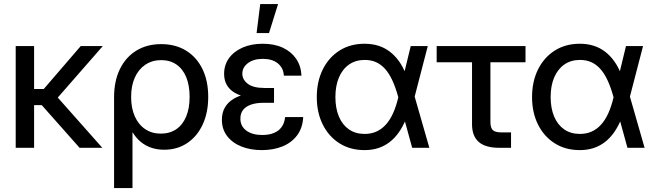

<svg xmlns="http://www.w3.org/2000/svg" viewBox="-20 -749 3316 973"><path d="M152.8 -515.6V0H59.6V-515.6ZM501 -515.6 239.3 -216.3H120.6L119.1 -297.9H201.7L389.2 -515.6ZM383.3 0 189 -219.2 241.7 -289.6 498.5 0Z M558.1 204.1V-255.9Q558.1 -338.9 587.9 -399.4Q617.7 -460 671.4 -492.7Q725.1 -525.4 796.9 -525.4Q869.1 -525.4 922.6 -492.7Q976.1 -460 1005.6 -399.9Q1035.2 -339.8 1035.2 -257.8Q1035.2 -178.2 1007.1 -117.9Q979 -57.6 928.7 -23.9Q878.4 9.8 812 9.8Q776.9 9.8 747.1 -0.2Q717.3 -10.3 693.6 -29.8Q669.9 -49.3 652.3 -78.1H651.4V204.1ZM794.9 -71.8Q840.3 -71.8 873.3 -94.2Q906.2 -116.7 923.6 -158.7Q940.9 -200.7 940.9 -257.8Q940.9 -315.9 923.8 -357.7Q906.7 -399.4 874.3 -421.9Q841.8 -444.3 796.9 -444.3Q751 -444.3 716.6 -421.1Q682.1 -397.9 663.3 -356.2Q644.5 -314.5 644.5 -257.8Q644.5 -201.2 663.1 -159.4Q681.6 -117.7 715.6 -94.7Q749.5 -71.8 794.9 -71.8Z M1307.1 11.7Q1249.5 11.7 1203.9 -6.3Q1158.2 -24.4 1131.3 -59.1Q1104.5 -93.8 1104.5 -142.1Q1104.5 -177.7 1119.6 -204.1Q1134.8 -230.5 1162.8 -247.6Q1190.9 -264.6 1229 -272.7Q1267.1 -280.8 1313.5 -280.8H1368.7V-228H1313.5Q1279.3 -228 1253.2 -219.2Q1227.1 -210.4 1212.6 -192.9Q1198.2 -175.3 1198.2 -147.9Q1198.2 -109.4 1228.3 -87.2Q1258.3 -64.9 1309.1 -64.9Q1343.8 -64.9 1368.7 -75.4Q1393.6 -85.9 1407.7 -106Q1421.9 -126 1424.8 -155.8H1516.6Q1513.7 -100.1 1485.4 -62.7Q1457 -25.4 1410.9 -6.8Q1364.7 11.7 1307.1 11.7ZM1321.3 -248Q1273.4 -248 1235.4 -255.6Q1197.3 -263.2 1170.7 -278.3Q1144 -293.5 1129.9 -317.6Q1115.7 -341.8 1115.7 -375Q1115.7 -419.9 1140.4 -454.1Q1165 -488.3 1209.2 -507.8Q1253.4 -527.3 1311.5 -527.3Q1370.1 -527.3 1413.1 -507.3Q1456.1 -487.3 1480.7 -451.2Q1505.4 -415 1507.8 -365.7H1418.5Q1416.5 -404.3 1388.4 -427.5Q1360.4 -450.7 1312 -450.7Q1265.1 -450.7 1236.6 -429.2Q1208 -407.7 1208 -375.5Q1208 -345.7 1235.6 -324.5Q1263.2 -303.2 1320.3 -303.2H1368.7V-248ZM1280.3 -581.5 1298.8 -728.5H1389.2L1343.3 -581.5Z M1827.1 11.7Q1754.9 11.7 1700.4 -22.7Q1646 -57.1 1615.7 -117.9Q1585.4 -178.7 1585.4 -256.8Q1585.4 -335.9 1615.7 -397Q1646 -458 1700.4 -492.7Q1754.9 -527.3 1827.6 -527.3Q1865.2 -527.3 1897.2 -517.3Q1929.2 -507.3 1955.1 -487.5Q1981 -467.8 2002 -438.7Q2022.9 -409.7 2037.6 -370.6H2066.9L2080.6 -262.2L2155.8 0H2068.8L1997.6 -259.3Q1984.4 -307.1 1968 -342.3Q1951.7 -377.4 1931.2 -400.1Q1910.6 -422.9 1885.3 -434.1Q1859.9 -445.3 1828.6 -445.3Q1782.2 -445.3 1748.8 -421.9Q1715.3 -398.4 1697.5 -356.2Q1679.7 -314 1679.7 -257.3Q1679.7 -200.7 1697.3 -158.7Q1714.8 -116.7 1748 -93.5Q1781.2 -70.3 1828.1 -70.3Q1860.4 -70.3 1887 -82Q1913.6 -93.8 1934.8 -116.9Q1956.1 -140.1 1971.9 -175Q1987.8 -210 1998.5 -256.3L2061.5 -515.6H2147.9L2080.6 -256.3L2066.4 -145H2037.1Q2021.5 -106.9 2000.7 -77.6Q1980 -48.3 1954.1 -28.6Q1928.2 -8.8 1896.7 1.5Q1865.2 11.7 1827.1 11.7Z M2509.3 0Q2439.9 0 2406 -29.8Q2372.1 -59.6 2372.1 -119.6V-433.6H2192.9V-515.6H2643.1V-433.6H2465.3V-130.9Q2465.3 -101.6 2477.3 -89.8Q2489.3 -78.1 2520.5 -78.1Q2533.2 -78.1 2545.2 -78.1Q2557.1 -78.1 2569.8 -78.1V0Q2555.2 0 2540 0Q2524.9 0 2509.3 0Z M2918 11.7Q2845.7 11.7 2791.3 -22.7Q2736.8 -57.1 2706.5 -117.9Q2676.3 -178.7 2676.3 -256.8Q2676.3 -335.9 2706.5 -397Q2736.8 -458 2791.3 -492.7Q2845.7 -527.3 2918.5 -527.3Q2956.1 -527.3 2988 -517.3Q3020 -507.3 3045.9 -487.5Q3071.8 -467.8 3092.8 -438.7Q3113.8 -409.7 3128.4 -370.6H3157.7L3171.4 -262.2L3246.6 0H3159.7L3088.4 -259.3Q3075.2 -307.1 3058.8 -342.3Q3042.5 -377.4 3022 -400.1Q3001.5 -422.9 2976.1 -434.1Q2950.7 -445.3 2919.4 -445.3Q2873 -445.3 2839.6 -421.9Q2806.2 -398.4 2788.3 -356.2Q2770.5 -314 2770.5 -257.3Q2770.5 -200.7 2788.1 -158.7Q2805.7 -116.7 2838.9 -93.5Q2872.1 -70.3 2918.9 -70.3Q2951.2 -70.3 2977.8 -82Q3004.4 -93.8 3025.6 -116.9Q3046.9 -140.1 3062.7 -175Q3078.6 -210 3089.4 -256.3L3152.3 -515.6H3238.8L3171.4 -256.3L3157.2 -145H3127.9Q3112.3 -106.9 3091.6 -77.6Q3070.8 -48.3 3044.9 -28.6Q3019 -8.8 2987.5 1.5Q2956.1 11.7 2918 11.7Z"/></svg>

Font: Inter Cardless Display
Style: Regular
Weight: 400
Designer: Rasmus Andersson
Foundry: rsms
Version: Version 4.001;git-9221beed3